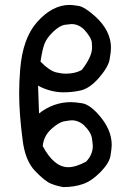

<svg xmlns="http://www.w3.org/2000/svg" viewBox="-20 -770 540 782"><path d="M238 -8Q213 -12 188.5 -21.5Q164 -31 123 -73.5Q82 -116 72 -201Q58 -307 58 -390Q58 -436 62 -485Q72 -614 131 -680Q193 -750 264 -750Q274 -750 299.5 -746Q325 -742 368 -703Q432 -645 432 -575Q432 -559 426.5 -528Q421 -497 383 -453Q345 -409 306 -401Q273 -394 239 -394Q186 -394 135 -421L139 -308Q198 -354 269 -354Q285 -354 314 -349.5Q343 -345 378 -307Q435 -245 435 -180Q435 -165 430 -135.5Q425 -106 389.5 -69.5Q354 -33 318 -20.5Q282 -8 238 -8ZM258 -89Q289 -89 331 -112Q358 -140 358 -176Q358 -182 354.5 -206.5Q351 -231 323 -259Q300 -280 272 -280Q265 -280 242 -276Q219 -272 188.5 -244Q158 -216 154 -175Q200 -89 258 -89ZM249 -470Q286 -470 313 -485Q355 -539 355 -576Q355 -577 354 -596Q353 -615 326 -646Q302 -672 271 -672Q266 -672 244.5 -669Q223 -666 196.5 -640.5Q170 -615 161 -591Q152 -567 145 -519Q182 -481 210 -475Q230 -470 249 -470Z"/></svg>

Font: Xiaolai Mono SC
Style: Regular
Weight: 400
Monospace: yes
Designer: LXGW / Nozomi Seto
Version: Version 3.113;September 30, 2024